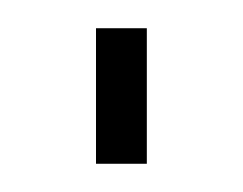

<svg xmlns="http://www.w3.org/2000/svg" viewBox="-20 -428 172 136"><path d="M48 -312H84V-408H48Z"/></svg>

Font: Aspekta 100
Style: Regular
Weight: 100
Designer: Ivo Dolenc
Version: Version 2.000